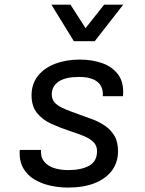

<svg xmlns="http://www.w3.org/2000/svg" viewBox="-20 -818 640 846"><path d="M279 8.5Q242 8.5 203.2 0.2Q164.5 -8 132.5 -26.8Q100.5 -45.5 82.2 -77.5Q64 -109.5 67 -157.5H160.5Q158.5 -125.5 174.8 -105.8Q191 -86 219 -77.2Q247 -68.5 281 -68.5Q337.5 -68.5 372.2 -87.5Q407 -106.5 407.5 -150.5Q408 -175 393 -190.8Q378 -206.5 351.2 -217.8Q324.5 -229 288.5 -240.5Q246 -254.5 206.8 -272.2Q167.5 -290 143 -320.2Q118.5 -350.5 119 -401Q120 -450 147.8 -484.5Q175.5 -519 223.5 -537.2Q271.5 -555.5 332 -555.5Q386 -555.5 431 -539.5Q476 -523.5 501.5 -488.2Q527 -453 522 -394H433Q435 -419.5 425 -438.5Q415 -457.5 391.5 -468.2Q368 -479 328 -479Q269 -479 238.8 -458.8Q208.5 -438.5 208 -402.5Q208 -379 223 -364Q238 -349 266.5 -337.2Q295 -325.5 334.5 -311.5Q360.5 -302.5 389.5 -291.5Q418.5 -280.5 443.8 -263Q469 -245.5 484.8 -218.5Q500.5 -191.5 500 -150Q499.5 -102 473.2 -66.5Q447 -31 397.8 -11.2Q348.5 8.5 279 8.5ZM305.5 -636.5 206.5 -797.5H290.5L357 -694L439 -797.5H523L397.5 -636.5Z"/></svg>

Font: Spline Sans Mono
Style: Italic
Weight: 400
Italic angle: -4°
Monospace: yes
Designer: Eben Sorkin, Mirko Velimirovic
Foundry: Sorkin Type
Version: Version 1.004